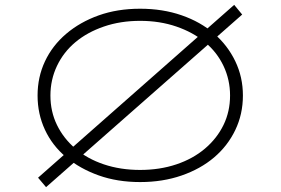

<svg xmlns="http://www.w3.org/2000/svg" viewBox="-20 -741 1161 792"><path d="M170 31 137 -8 946 -721 979 -681ZM558 10Q464 10 387 -17.5Q310 -45 253 -92.5Q196 -140 165.5 -205.5Q135 -271 135 -347Q135 -423 165.5 -488Q196 -553 253 -601.5Q310 -650 387 -677.5Q464 -705 558 -705Q651 -705 729 -678Q807 -651 863 -602.5Q919 -554 950.5 -488.5Q982 -423 982 -347Q982 -270 950.5 -204.5Q919 -139 863 -91.5Q807 -44 729 -17Q651 10 558 10ZM558 -40Q639 -40 707.5 -63Q776 -86 825.5 -128Q875 -170 902 -225.5Q929 -281 929 -347Q929 -412 902 -469Q875 -526 825.5 -567Q776 -608 707.5 -631.5Q639 -655 558 -655Q477 -655 408.5 -631.5Q340 -608 291 -567Q242 -526 215 -469Q188 -412 188 -347Q188 -281 215 -225.5Q242 -170 291 -128Q340 -86 408.5 -63Q477 -40 558 -40Z"/></svg>

Font: Lexend Zetta ExtraLight
Style: Regular
Weight: 250
Version: Version 1.007